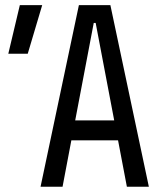

<svg xmlns="http://www.w3.org/2000/svg" viewBox="-20 -713 626 733"><path d="M134.8 0 281.2 -693.4H401.4L548.3 0H464.4L430.7 -177.2H252.4L218.8 0ZM267.1 -253.4H416L345.2 -625.5H337.9ZM11.7 -507.8 55.7 -693.4H141.1L85.9 -507.8Z"/></svg>

Font: CaskaydiaMono NF SemiLight
Style: Regular
Weight: 350
Designer: Aaron Bell
Foundry: Saja Typeworks
Version: Version 2111.001; ttfautohint (v1.8.4);Nerd Fonts 3.1.1